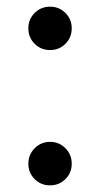

<svg xmlns="http://www.w3.org/2000/svg" viewBox="-20 -540 318 575"><path d="M83.7 -3.7Q64.9 -22.5 64.9 -49.8Q64.9 -77.1 84 -96.2Q103 -115.2 129.9 -115.2Q156.7 -115.2 175.8 -96.2Q194.8 -77.1 194.8 -49.8Q194.8 -22.5 176 -3.7Q157.2 15.1 129.9 15.1Q102.5 15.1 83.7 -3.7ZM83.7 -408.9Q64.9 -427.7 64.9 -455.1Q64.9 -482.4 83.7 -501.2Q102.5 -520 129.9 -520Q157.2 -520 176 -501.2Q194.8 -482.4 194.8 -455.1Q194.8 -427.7 176 -408.9Q157.2 -390.1 129.9 -390.1Q102.5 -390.1 83.7 -408.9Z"/></svg>

Font: Miedinger*
Style: Book
Weight: 400
Version: Version 001.000